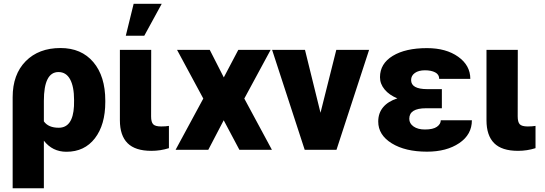

<svg xmlns="http://www.w3.org/2000/svg" viewBox="-20 -792 2881 1015"><path d="M299.8 -538.1Q410.2 -538.1 473.4 -463.6Q536.6 -389.2 536.6 -259.8V-252.9Q536.6 -132.3 481.7 -61Q426.8 10.3 331.1 10.3Q257.3 10.3 211.9 -48.3V203.1H46.9V-278.3Q46.9 -398.4 115.7 -468.3Q184.6 -538.1 299.8 -538.1ZM211.9 -150.4Q235.8 -116.7 290.5 -116.7Q365.2 -116.7 371.1 -231L371.6 -263.2Q371.6 -334 350.6 -372.6Q329.6 -411.1 289.1 -411.1Q211.9 -411.1 211.9 -258.8Z M779.3 -528.3 778.8 -176.8Q778.8 -147 789.6 -135.3Q800.3 -123.5 832 -123.5Q856.4 -123.5 873 -126.5V-8.8Q828.6 5.4 780.3 5.4Q694.8 5.4 654.3 -35.2Q613.8 -75.7 613.8 -156.2V-528.3ZM686.5 -772H835L742.7 -603H645Z M1163.1 -382.8 1239.7 -528.3H1410.6L1271.5 -271L1417.5 0H1245.6L1162.6 -156.2L1081.1 0H908.2L1054.7 -271L916 -528.3H1088.9Z M1674.3 -195.8 1757.8 -528.3H1931.2L1758.8 0H1590.8L1418.5 -528.3H1592.3Z M2143.6 -164.1Q2143.6 -139.2 2166.3 -123.3Q2189 -107.4 2226.1 -107.4Q2269.5 -107.4 2289.8 -121.8Q2310.1 -136.2 2310.1 -156.2H2474.6Q2474.6 -80.6 2407.7 -35.4Q2340.8 9.8 2237.3 9.8Q2122.1 9.8 2050.8 -34.4Q1979.5 -78.6 1979.5 -149.4Q1979.5 -194.3 2005.6 -225.3Q2031.7 -256.3 2080.6 -272Q2037.6 -289.6 2013.2 -319.1Q1988.8 -348.6 1988.8 -383.8Q1988.8 -455.6 2056.2 -496.6Q2123.5 -537.6 2237.3 -537.6Q2338.4 -537.6 2402.3 -491.9Q2466.3 -446.3 2466.3 -375H2301.8Q2301.8 -398.4 2280.5 -409.4Q2259.3 -420.4 2226.6 -420.4Q2192.9 -420.4 2173.1 -406.2Q2153.3 -392.1 2153.3 -368.7Q2153.3 -320.8 2238.8 -320.8H2315.9V-219.7H2231.9Q2143.6 -219.7 2143.6 -164.1Z M2717.3 -528.3 2716.8 -176.8Q2716.8 -147 2727.5 -135.3Q2738.3 -123.5 2770 -123.5Q2794.4 -123.5 2811 -126.5V-8.8Q2766.6 5.4 2718.3 5.4Q2632.8 5.4 2592.3 -35.2Q2551.8 -75.7 2551.8 -156.2V-528.3Z"/></svg>

Font: Roboto
Style: Regular
Weight: 900
Designer: Google
Version: Version 2.001171; 2014